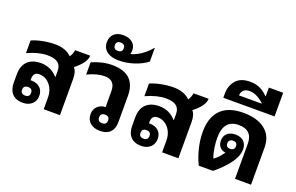

<svg xmlns="http://www.w3.org/2000/svg" viewBox="-95 -1157 2375 1542"><g transform="rotate(20 1092.5 -386.5)"><path d="M165 9Q107 9 75.5 -24.5Q44 -58 44 -118V-190Q44 -263 84 -302Q124 -341 198 -341Q239 -341 275.5 -324.5Q312 -308 340 -276H343V-327Q343 -374 314 -396Q285 -418 224 -418Q150 -418 55 -375V-483Q95 -501 149 -511.5Q203 -522 255 -522Q299 -522 335 -508.5Q371 -495 394 -471Q414 -500 418 -532H547Q546 -501 523.5 -469Q501 -437 455 -401Q482 -373 482 -308V0H343V-102Q343 -144 326 -178Q309 -212 280 -232Q251 -252 215 -252Q164 -252 164 -195V-183Q168 -183 172 -183Q218 -183 245.5 -157.5Q273 -132 273 -89Q273 -45 243.5 -18Q214 9 165 9ZM165 -52Q203 -52 203 -88Q203 -125 165 -125Q126 -125 126 -88Q126 -52 165 -52Z M826 9Q772 9 741 -18.5Q710 -46 710 -93Q710 -134 737 -160Q764 -186 805 -186Q804 -201 804 -229V-322Q804 -417 714 -417Q648 -417 568 -378V-483Q608 -501 652 -511.5Q696 -522 740 -522Q942 -522 942 -331V-106Q942 -51 912 -21Q882 9 826 9ZM822 -55Q860 -55 860 -92Q860 -128 822 -128Q783 -128 783 -92Q783 -55 822 -55Z M773 -574Q712 -574 676 -599Q635 -628 635 -680Q635 -725 663 -751.5Q691 -778 741 -778Q790 -778 820 -753.5Q850 -729 850 -687Q850 -669 845 -655Q871 -660 901.5 -676.5Q932 -693 960.5 -716.5Q989 -740 1009 -766H1013V-651Q966 -615 902 -594.5Q838 -574 773 -574ZM742 -644Q780 -644 780 -679Q780 -715 742 -715Q704 -715 704 -679Q704 -644 742 -644Z M1177 9Q1119 9 1087.5 -24.5Q1056 -58 1056 -118V-190Q1056 -263 1096 -302Q1136 -341 1210 -341Q1251 -341 1287.5 -324.5Q1324 -308 1352 -276H1355V-327Q1355 -374 1326 -396Q1297 -418 1236 -418Q1162 -418 1067 -375V-483Q1107 -501 1161 -511.5Q1215 -522 1267 -522Q1311 -522 1347 -508.5Q1383 -495 1406 -471Q1426 -500 1430 -532H1559Q1558 -501 1535.5 -469Q1513 -437 1467 -401Q1494 -373 1494 -308V0H1355V-102Q1355 -144 1338 -178Q1321 -212 1292 -232Q1263 -252 1227 -252Q1176 -252 1176 -195V-183Q1180 -183 1184 -183Q1230 -183 1257.5 -157.5Q1285 -132 1285 -89Q1285 -45 1255.5 -18Q1226 9 1177 9ZM1177 -52Q1215 -52 1215 -88Q1215 -125 1177 -125Q1138 -125 1138 -88Q1138 -52 1177 -52Z M1668 0Q1638 -62 1621.5 -131Q1605 -200 1605 -267Q1605 -392 1670 -457Q1735 -522 1861 -522Q1981 -522 2048 -468.5Q2115 -415 2115 -318V0H1978V-299Q1978 -417 1859 -417Q1731 -417 1731 -261Q1731 -220 1738 -174.5Q1745 -129 1758 -95H1762Q1769 -100 1782 -111.5Q1795 -123 1807 -137Q1812 -144 1819.5 -153Q1827 -162 1834 -172Q1804 -174 1785 -195.5Q1766 -217 1766 -250Q1766 -290 1791.5 -313Q1817 -336 1861 -336Q1907 -336 1932.5 -311.5Q1958 -287 1958 -244Q1958 -174 1885 -91Q1864 -67 1844 -47.5Q1824 -28 1790 0ZM1859 -213Q1876 -213 1886 -222.5Q1896 -232 1896 -248Q1896 -283 1859 -283Q1842 -283 1832 -273.5Q1822 -264 1822 -248Q1822 -213 1859 -213Z M1667 -580V-617Q1667 -683 1706.5 -729Q1746 -775 1827 -775Q1880 -775 1917.5 -755Q1955 -735 1979 -708H1983V-782H2105V-580ZM1779 -641H1974Q1954 -663 1919.5 -683Q1885 -703 1849 -703Q1812 -703 1795.5 -684.5Q1779 -666 1779 -641Z"/></g></svg>

Font: Noto Sans Thai Looped UI
Style: Bold
Weight: 700
Designer: Cadson Demak Team
Foundry: Cadson Demak Co., Ltd.
Version: Version 1.000; ttfautohint (v1.8.4.7-5d5b)